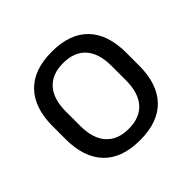

<svg xmlns="http://www.w3.org/2000/svg" viewBox="-134 -638 788 788"><g transform="rotate(-45 260.0 -244.0)"><path d="M260 12.5Q155 12.5 100.8 -44.2Q46.5 -101 46.5 -207.5V-282Q46.5 -388 101 -444.5Q155.5 -501 260 -501Q365 -501 419.2 -444.5Q473.5 -388 473.5 -282V-207.5Q473.5 -101 419.2 -44.2Q365 12.5 260 12.5ZM260 -53.5Q325 -53.5 358.8 -92Q392.5 -130.5 392.5 -203V-286.5Q392.5 -358.5 358.8 -396.8Q325 -435 260 -435Q195.5 -435 161.5 -396.8Q127.5 -358.5 127.5 -286.5V-203Q127.5 -130.5 161.5 -92Q195.5 -53.5 260 -53.5Z"/></g></svg>

Font: Anek Latin
Style: Regular
Weight: 400
Designer: Yesha Goshar
Foundry: Ek Type
Version: Version 1.003